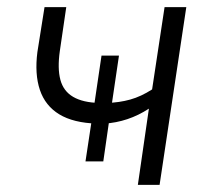

<svg xmlns="http://www.w3.org/2000/svg" viewBox="-20 -519 592 539"><path d="M367 0 398 -214Q369 -195 337.5 -184.5Q306 -174 273 -172L287 -184L270 -66H220L238 -185L252 -172Q186 -174 146.5 -198Q107 -222 92 -266.5Q77 -311 85 -373L105 -499H166L148 -376Q141 -327 149.5 -295Q158 -263 185.5 -247Q213 -231 259 -230L244 -221L265 -363H314L293 -221L280 -230Q315 -231 345.5 -239.5Q376 -248 407 -268L442 -499H503L428 0Z"/></svg>

Font: Nunitoga
Style: Light Italic
Weight: 300
Italic angle: -9°
Designer: Vernon Adams
Foundry: Vernon Adams
Version: Version 1.0